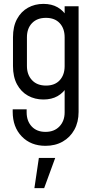

<svg xmlns="http://www.w3.org/2000/svg" viewBox="-20 -575 500 998"><path d="M216.4 183Q140.2 183 93.1 134.2Q46 85.5 46 6.2V-6.8H118.5V8.8Q118.5 54.1 144.8 82.3Q171.1 110.5 216.5 110.5Q261.9 110.5 288.9 82.3Q316 54.1 316 8.8V-140.5L328.2 -124.2Q310.1 -93 279.3 -75.4Q248.5 -57.8 205.8 -57.8Q161.2 -57.8 125.4 -77.7Q89.5 -97.6 68.5 -136.5Q47.5 -175.4 47.5 -232V-381.2Q47.5 -437.5 68.5 -476.2Q89.5 -515 125.4 -534.9Q161.2 -554.8 205.8 -554.8Q248.5 -554.8 279.3 -537.2Q310.1 -519.6 328.2 -488.2L316 -472V-542.5H388.5V6.8Q388.5 59.4 366.6 99.2Q344.6 139 305.9 161Q267.2 183 216.4 183ZM219.1 -130.2Q265.2 -130.2 290.6 -158.1Q316 -185.9 316 -231.2V-381.2Q316 -427 290.4 -454.6Q264.9 -482.2 218.8 -482.2Q172.6 -482.2 146.3 -454.6Q120 -427 120 -381.2V-232Q120 -186.7 146.3 -158.5Q172.6 -130.2 219.1 -130.2ZM158.8 403 182 245.8H267L209.5 403Z"/></svg>

Font: Mohave Light
Style: Regular
Weight: 300
Designer: Gumpita Rahayu
Foundry: Tokotype
Version: Version 2.003